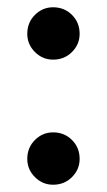

<svg xmlns="http://www.w3.org/2000/svg" viewBox="-20 -501 294 528"><path d="M55 -408Q55 -439 76 -460Q97 -481 126 -481Q157 -481 178 -460Q199 -439 199 -408Q199 -379 178 -358Q157 -337 126 -337Q97 -337 76 -358Q55 -379 55 -408ZM55 -64Q55 -95 76 -116Q97 -137 126 -137Q157 -137 178 -116Q199 -95 199 -64Q199 -35 178 -14Q157 7 126 7Q97 7 76 -14Q55 -35 55 -64Z"/></svg>

Font: Kenia
Style: Regular
Weight: 400
Designer: Julia Petretta
Foundry: Julia Petretta
Version: Version 1.001